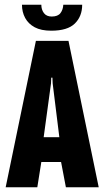

<svg xmlns="http://www.w3.org/2000/svg" viewBox="-20 -793 442 813"><path d="M4 0 132 -620H270L398 0H259L235 -126L256 -107H141L158 -126L138 0ZM163 -198 152 -212H249L233 -198L203 -440L202 -464H197L196 -440ZM197 -663Q154 -663 127 -677.5Q100 -692 86.5 -717Q73 -742 73 -773H155Q155 -752 166 -737.5Q177 -723 199 -723Q225 -723 236 -737.5Q247 -752 248 -773H328Q328 -724 297 -693.5Q266 -663 197 -663Z"/></svg>

Font: Smooch Sans Thin ExtraBold
Style: Regular
Weight: 800
Version: Version 1.010